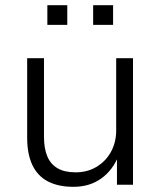

<svg xmlns="http://www.w3.org/2000/svg" viewBox="-20 -714 621 742"><path d="M264 8Q205 8 165 -13Q125 -34 105 -76.5Q85 -119 85 -182V-489H150V-185Q150 -141 162.5 -110.5Q175 -80 202 -64Q229 -48 272 -48Q318 -48 353.5 -69.5Q389 -91 409 -127.5Q429 -164 429 -210V-489H494V0H432V-114H439Q416 -56 371 -24Q326 8 264 8ZM340 -618V-694H417V-618ZM163 -618V-694H240V-618Z"/></svg>

Font: Nunito Sans 10pt Light
Style: Regular
Weight: 300
Designer: Vernon Adams
Foundry: Vernon Adams
Version: Version 3.101;gftools[0.9.27]